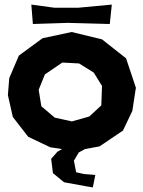

<svg xmlns="http://www.w3.org/2000/svg" viewBox="-20 -649 626 841"><path d="M325.2 18.6 352.5 3.9 416 -7.8 518.6 -77.1 559.6 -163.1 575.2 -264.6 532.2 -393.6 426.8 -476.6 293.9 -508.8 166 -481.4 62.5 -405.3 20.5 -306.6 14.6 -232.4 36.1 -136.7 103.5 -49.8 200.2 -3.9 252 3.9 231.4 15.6 204.1 46.9 211.9 109.4 260.7 149.4 363.3 168 386.7 171.9 397.5 117.2 347.7 113.3 313.5 105.5 303.7 54.7ZM252.9 -375 326.2 -371.1 390.6 -331.1 426.8 -272.5 423.8 -187.5 371.1 -138.7 294.9 -117.2 219.7 -133.8 161.1 -183.6 149.4 -255.9 176.8 -323.2ZM117.2 -628.9 124 -543.9 277.3 -548.8 460.9 -543.9 469.7 -628.9 323.2 -615.2H217.8Z"/></svg>

Font: MaokenAssortedSans-TC
Style: Regular
Weight: 500
Version: Version 0.83